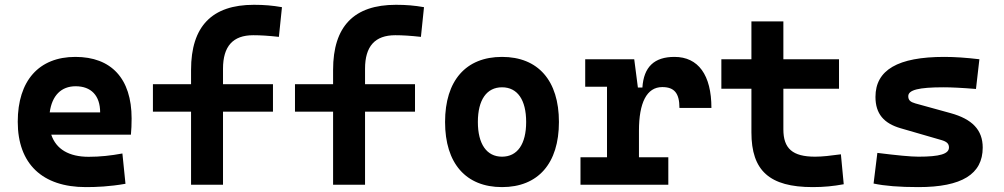

<svg xmlns="http://www.w3.org/2000/svg" viewBox="-20 -762 4142 792"><path d="M334 9.8C376 9.8 431.2 7.8 497.6 -3.9L484.9 -128.9C437.5 -120.1 392.6 -115.2 345.7 -115.2C264.6 -115.2 211.4 -146.5 191.4 -206.5H520C522 -227.5 522.9 -249 522.9 -273.4C522.9 -438.5 438.5 -527.3 291 -527.3C140.1 -527.3 53.2 -428.7 53.2 -259.8C53.2 -85.9 154.8 9.8 334 9.8ZM185.1 -298.3C194.3 -367.7 232.4 -406.2 292 -406.2C355.5 -406.2 393.1 -368.2 393.1 -298.3Z M768.1 0H899.9V-301.3H1106V-414.6H899.9V-478.5C899.9 -571.3 940.9 -616.7 1024.4 -616.7C1055.2 -616.7 1086.9 -614.7 1130.4 -609.9L1143.1 -732.4C1104 -739.3 1069.3 -742.2 1027.3 -742.2C854 -742.2 768.1 -653.3 768.1 -473.6V-414.6H610.8V-301.3H768.1Z M1354 0H1485.8V-301.3H1691.9V-414.6H1485.8V-478.5C1485.8 -571.3 1526.9 -616.7 1610.4 -616.7C1641.1 -616.7 1672.9 -614.7 1716.3 -609.9L1729 -732.4C1689.9 -739.3 1655.3 -742.2 1613.3 -742.2C1439.9 -742.2 1354 -653.3 1354 -473.6V-414.6H1196.8V-301.3H1354Z M2050.8 9.8C2199.7 9.8 2285.6 -87.9 2285.6 -258.8C2285.6 -429.7 2199.7 -527.3 2050.8 -527.3C1901.9 -527.3 1815.9 -429.7 1815.9 -258.8C1815.9 -87.9 1901.9 9.8 2050.8 9.8ZM2050.8 -115.7C1987.8 -115.7 1951.2 -167.5 1951.2 -258.8C1951.2 -350.6 1987.8 -401.9 2050.8 -401.9C2114.3 -401.9 2150.4 -350.6 2150.4 -258.8C2150.4 -167.5 2114.3 -115.7 2050.8 -115.7Z M2615.7 -222.7C2615.7 -337.9 2647.5 -402.8 2711.9 -402.8C2761.2 -402.8 2782.7 -377.9 2782.7 -316.9H2914.6C2914.6 -452.6 2860.4 -527.3 2762.2 -527.3C2678.7 -527.3 2635.3 -485.8 2629.9 -400.9H2611.3L2596.2 -517.6H2394V-404.3H2483.9V-113.3H2374.5V0H2736.8V-113.3H2615.7Z M3332.5 9.8C3378.9 9.8 3417.5 5.9 3460.4 -2L3448.7 -125.5C3404.8 -119.6 3372.1 -115.7 3342.3 -115.7C3249 -115.7 3211.4 -149.4 3211.4 -228.5V-396H3440.9V-517.6H3211.4V-673.8H3079.6V-517.6H2955.6V-396H3079.6V-215.8C3079.6 -58.1 3153.8 9.8 3332.5 9.8Z M3768.6 9.8C3947.3 9.8 4033.7 -43.5 4033.7 -153.3C4033.7 -226.6 3989.7 -271 3900.9 -295.4L3755.9 -335.4C3735.4 -341.3 3726.6 -348.6 3726.6 -365.2C3726.6 -391.1 3770 -401.9 3872.1 -401.9C3902.8 -401.9 3946.3 -399.9 4005.9 -395L4020 -517.6C3966.8 -523.9 3918.9 -527.3 3875 -527.3C3684.1 -527.3 3591.3 -473.6 3591.3 -362.3C3591.3 -292.5 3626 -252.9 3695.3 -232.9L3863.8 -184.1C3885.3 -177.7 3894.5 -169.4 3894.5 -153.8C3894.5 -127 3856.9 -115.7 3768.6 -115.7C3736.8 -115.7 3681.2 -121.1 3599.1 -131.3L3583.5 -4.9C3629.4 4.9 3689.5 9.8 3768.6 9.8Z"/></svg>

Font: CaskaydiaCove Nerd Font
Style: Bold
Weight: 700
Designer: Aaron Bell
Foundry: Saja Typeworks
Version: Version 2111.1;Nerd Fonts 2.3.0